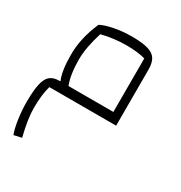

<svg xmlns="http://www.w3.org/2000/svg" viewBox="-187 -611 1016 1078"><g transform="rotate(30 320.5 -72.0)"><path d="M96 0Q79 58 79 146Q79 214 106 323L56 334Q43 301 35 244.5Q27 188 27 137Q27 62 36.5 19.5Q46 -23 67.5 -41Q89 -59 128 -59H134Q110 -113 110 -219Q110 -327 160 -441Q190 -457 244 -467.5Q298 -478 354 -478Q422 -478 459.5 -467.5Q497 -457 513 -432.5Q529 -408 529 -364V0ZM186 -59H477V-406Q428 -420 352 -420Q313 -420 271 -414.5Q229 -409 195 -400Q162 -294 162 -219Q162 -120 186 -59Z"/></g></svg>

Font: Changa ExtraLight
Style: Regular
Weight: 275
Designer: Eduardo Rodriguez Tunni
Foundry: Eduardo Rodriguez Tunni
Version: Version 2.002; ttfautohint (v1.5) -l 8 -r 50 -G 200 -x 14 -H